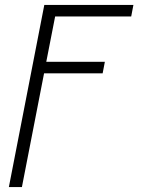

<svg xmlns="http://www.w3.org/2000/svg" viewBox="-20 -550 590 780"><path d="M16 210 160 -530H522L513 -483H204L168 -299H406L397 -252H159L69 210Z"/></svg>

Font: Lode Dark Term
Style: Italic
Weight: 400
Italic angle: -11°
Monospace: yes
Designer: Belleve Invis
Foundry: Belleve Invis
Version: Version 29.2.0